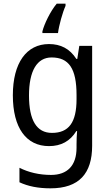

<svg xmlns="http://www.w3.org/2000/svg" viewBox="-20 -786 599 1046"><path d="M337 -754V-766H289C254 -724 221 -655 211 -615V-606H296C301 -647 321 -719 337 -754ZM247 -546C124 -546 50 -443 50 -267C50 -89 123 10 247 10C313 10 362 -17 396 -72H400C398 -53 397 -18 397 0V19C397 117 346 167 258 167C194 167 135 153 86 128V207C133 229 188 240 255 240C411 240 482 159 482 8V-536H412L401 -465H396C360 -521 310 -546 247 -546ZM261 -473C355 -473 397 -413 397 -268V-246C397 -119 355 -62 263 -62C180 -62 138 -130 138 -266C138 -399 181 -473 261 -473Z"/></svg>

Font: Noto Sans Gurmukhi SemiCondensed
Style: Regular
Weight: 400
Width: 4
Designer: Jelle Bosma - Monotype Design Team
Foundry: Monotype Imaging Inc.
Version: Version 2.004